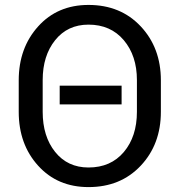

<svg xmlns="http://www.w3.org/2000/svg" viewBox="-20 -741 722 771"><path d="M468.3 -321.8H219.7V-397H468.3ZM626 -292Q626 -161.6 545.2 -75.7Q464.4 10.3 335.4 10.3Q210.9 10.3 133.1 -75.7Q55.2 -161.6 55.2 -292V-418.5Q55.2 -548.3 133.1 -634.8Q210.9 -721.2 335.4 -721.2Q464.4 -721.2 545.2 -635Q626 -548.8 626 -418.5ZM529.8 -419.4Q529.8 -517.1 477.1 -579.6Q424.3 -642.1 335.4 -642.1Q251.5 -642.1 201.4 -579.6Q151.4 -517.1 151.4 -419.4V-292Q151.4 -193.4 201.4 -130.9Q251.5 -68.4 335.4 -68.4Q424.8 -68.4 477.3 -130.6Q529.8 -192.9 529.8 -292Z"/></svg>

Font: GeogebraSans
Style: Regular
Weight: 400
Designer: Google
Version: Version 1.100140; 2013